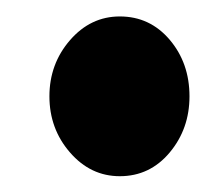

<svg xmlns="http://www.w3.org/2000/svg" viewBox="-20 -532 275 237"><path d="M41 -413.1Q41 -453.1 66.4 -482.4Q91.8 -511.7 127.9 -511.7Q165 -511.7 189.5 -482.9Q213.9 -454.1 213.9 -413.1Q213.9 -373 189.5 -343.8Q165 -314.5 127.9 -314.5Q91.8 -314.5 66.4 -343.8Q41 -373 41 -413.1Z"/></svg>

Font: Puritan
Style: Bold
Weight: 700
Version: 2.1